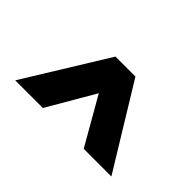

<svg xmlns="http://www.w3.org/2000/svg" viewBox="-137 -661 664 664"><g transform="rotate(-45 194.5 -329.0)"><path d="M35.6 -94.2 338.9 -279.8V-377.4L35.6 -564.5V-429.2L208.5 -328.6L35.6 -229.5Z"/></g></svg>

Font: Roboto Flex
Style: wght 700 wdth 25 opsz 34 GRAD 0.00 slnt 0.00 XTRA 468 XOPQ 96 YOPQ 79 YTLC 514 YTUC 712 YTAS 750 YTDE -203.00 YTFI 738
Weight: 700
Width: 1
Designer: Berlow after Robertson
Foundry: Google
Version: Version 3.100